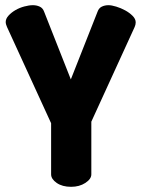

<svg xmlns="http://www.w3.org/2000/svg" viewBox="-20 -502 543 740"><path d="M503 -416Q503 -407 499 -398L332 -33V170Q332 188 309 203Q286 218 254 218Q220 218 198.5 203Q177 188 177 170V-27L7 -398Q5 -402 3.5 -407.5Q2 -413 2 -417Q2 -430 13 -442Q24 -454 39.5 -463Q55 -472 73.5 -477Q92 -482 107 -482Q121 -482 133 -476.5Q145 -471 150 -457L253 -196L356 -457Q361 -471 372.5 -476.5Q384 -482 398 -482Q410 -482 428 -476.5Q446 -471 462.5 -462Q479 -453 491 -441Q503 -429 503 -416Z"/></svg>

Font: AkaAcidDosis
Style: ExtraBold
Weight: 800
Designer: Edgar Tolentino, Pablo Impallari, Igino Marini, Aka-Acid
Foundry: Edgar Tolentino, Pablo Impallari, Igino Marini, Aka-Acid
Version: Version 1.007